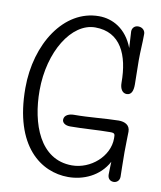

<svg xmlns="http://www.w3.org/2000/svg" viewBox="-92 -912 840 999"><g transform="rotate(10 328.0 -412.0)"><path d="M512 -254C537 -254 537 -248 537 -225C537 -130 444 -49 345 -49C175 -49 112 -230 112 -404C112 -609 216 -777 341 -777C475 -777 525 -664 525 -517C525 -485 539 -464 561 -464C586 -464 595 -486 595 -520C595 -554 593 -614 593 -648C593 -702 597 -733 597 -788C597 -804 584 -821 560 -821C540 -821 528 -806 528 -789L533 -702C496 -799 422 -838 350 -838C165 -838 37 -637 37 -404C37 -94 194 14 336 14C415 14 500 -21 544 -103C544 -93 542 -61 542 -36C542 -13 556 -2 574 -2C590 -2 605 -14 605 -35C605 -61 603 -100 603 -164C603 -212 605 -250 605 -273C605 -308 577 -321 545 -321C473 -320 392 -310 310 -310C289 -310 259 -302 259 -275C259 -261 273 -247 301 -247C373 -247 446 -254 512 -254Z"/></g></svg>

Font: Life Savers
Style: Bold
Weight: 700
Designer: Pablo Impallari, Rodrigo Fuenzalida, Brenda Gallo
Foundry: Pablo Impallari, Rodrigo Fuenzalida, Brenda Gallo
Version: Version 3.000